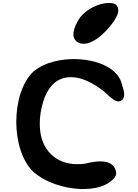

<svg xmlns="http://www.w3.org/2000/svg" viewBox="-20 -1220 920 1284"><path d="M203 -71C339 51 621 86 728 -14C736 -20 742 -27 748 -35C756 -47 760 -61 755 -75C751 -95 741 -109 730 -118C695 -148 632 -146 551 -126C395 -103 285 -180 254 -312C239 -385 244 -473 278 -567C325 -685 409 -722 514 -696C562 -683 618 -654 676 -608C716 -573 764 -517 799 -554C823 -582 804 -624 791 -671C745 -805 517 -853 342 -809C290 -796 241 -773 203 -741C51 -596 51 -216 203 -71ZM515 -1103C470 -1035 450 -967 501 -937C556 -905 639 -954 709 -1036C756 -1091 797 -1156 751 -1192C738 -1198 723 -1200 707 -1200C638 -1200 556 -1156 515 -1103Z"/></svg>

Font: Venom Sans
Style: Bd
Weight: 700
Version: Version 1.001